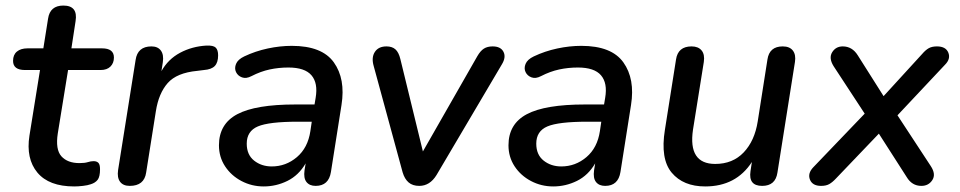

<svg xmlns="http://www.w3.org/2000/svg" viewBox="-20 -662 3455 691"><path d="M247 9Q156 9 114.5 -41Q73 -91 86 -174L124 -410H70Q27 -410 27 -443Q27 -465 41 -476.5Q55 -488 79 -488H136L153 -595Q160 -642 208 -642Q261 -642 252 -586L237 -488H347Q390 -488 390 -455Q390 -435 377.5 -422.5Q365 -410 342 -410H225L188 -182Q179 -124 201 -99.5Q223 -75 266 -75Q285 -75 296 -78.5Q307 -82 317 -82Q328 -82 334 -76Q340 -70 340 -53Q340 -26 331.5 -15Q323 -4 307 1Q296 5 278.5 7Q261 9 247 9Z M447 7Q423 7 412 -8Q401 -23 405 -50L468 -446Q475 -495 525 -495Q548 -495 559 -480Q570 -465 566 -438L561 -406Q585 -449 628 -472Q671 -495 723 -498Q748 -499 756.5 -490.5Q765 -482 765 -463Q765 -437 753 -424.5Q741 -412 714 -410L690 -407Q616 -400 583.5 -363Q551 -326 541 -262L506 -41Q499 7 447 7Z M929 9Q886 9 849 -10.5Q812 -30 790 -63.5Q768 -97 768 -139Q768 -216 834 -251Q900 -286 1043 -286H1112L1116 -310Q1125 -363 1101 -391Q1077 -419 1018 -419Q983 -419 950.5 -412Q918 -405 885 -388Q866 -378 851 -383.5Q836 -389 829.5 -402.5Q823 -416 829.5 -432Q836 -448 859 -459Q899 -478 943.5 -487.5Q988 -497 1030 -497Q1139 -497 1181.5 -437.5Q1224 -378 1209 -284L1171 -43Q1163 7 1116 7Q1094 7 1083 -7Q1072 -21 1076 -49L1080 -74Q1055 -31 1014.5 -11Q974 9 929 9ZM958 -63Q1009 -63 1048.5 -96.5Q1088 -130 1097 -190L1102 -224H1052Q948 -224 908 -207Q868 -190 868 -145Q868 -105 894.5 -84Q921 -63 958 -63Z M1489 7Q1465 7 1450.5 -5.5Q1436 -18 1429 -42L1325 -424Q1316 -455 1329 -475Q1342 -495 1371 -495Q1391 -495 1403 -484.5Q1415 -474 1421 -449L1502 -117L1698 -460Q1709 -479 1721.5 -487Q1734 -495 1753 -495Q1782 -495 1792 -475.5Q1802 -456 1786 -430L1551 -32Q1527 7 1489 7Z M1971 9Q1928 9 1891 -10.5Q1854 -30 1832 -63.5Q1810 -97 1810 -139Q1810 -216 1876 -251Q1942 -286 2085 -286H2154L2158 -310Q2167 -363 2143 -391Q2119 -419 2060 -419Q2025 -419 1992.5 -412Q1960 -405 1927 -388Q1908 -378 1893 -383.5Q1878 -389 1871.5 -402.5Q1865 -416 1871.5 -432Q1878 -448 1901 -459Q1941 -478 1985.5 -487.5Q2030 -497 2072 -497Q2181 -497 2223.5 -437.5Q2266 -378 2251 -284L2213 -43Q2205 7 2158 7Q2136 7 2125 -7Q2114 -21 2118 -49L2122 -74Q2097 -31 2056.5 -11Q2016 9 1971 9ZM2000 -63Q2051 -63 2090.5 -96.5Q2130 -130 2139 -190L2144 -224H2094Q1990 -224 1950 -207Q1910 -190 1910 -145Q1910 -105 1936.5 -84Q1963 -63 2000 -63Z M2518 9Q2439 9 2397.5 -40.5Q2356 -90 2373 -195L2413 -448Q2420 -495 2469 -495Q2493 -495 2505 -480.5Q2517 -466 2513 -439L2474 -195Q2456 -72 2554 -72Q2617 -72 2656.5 -113.5Q2696 -155 2707 -225L2742 -448Q2749 -495 2797 -495Q2822 -495 2833.5 -480Q2845 -465 2841 -439L2778 -41Q2771 7 2723 7Q2673 7 2681 -46L2686 -79Q2629 9 2518 9Z M2935 7Q2904 7 2895 -15.5Q2886 -38 2907 -60L3092 -253L2980 -424Q2962 -453 2975 -474Q2988 -495 3013 -495Q3047 -495 3067 -463L3160 -316L3299 -468Q3311 -482 3322.5 -488.5Q3334 -495 3352 -495Q3384 -495 3393 -472.5Q3402 -450 3381 -429L3210 -247L3330 -64Q3349 -35 3335.5 -14Q3322 7 3296 7Q3262 7 3243 -25L3143 -181L2989 -20Q2976 -6 2964.5 0.5Q2953 7 2935 7Z"/></svg>

Font: Nunito SemiBold
Style: Italic
Weight: 600
Italic angle: -9°
Designer: Vernon Adams
Foundry: Vernon Adams
Version: Version 3.601; ttfautohint (v1.8.2.53-6de2)